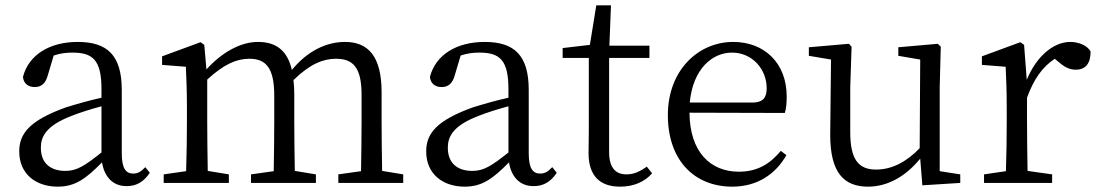

<svg xmlns="http://www.w3.org/2000/svg" viewBox="-20 -685 4112 719"><path d="M360 -114C296 -63 267 -45 225 -45C171 -45 133 -72 133 -132C133 -172 151 -214 248 -251C275 -262 319 -276 360 -287ZM524 -59C509 -43 497 -35 479 -35C452 -35 436 -53 436 -111V-348C436 -478 382 -528 271 -528C165 -528 87 -479 66 -397C68 -373 85 -359 110 -359C136 -359 151 -374 159 -403L181 -477C207 -486 230 -488 251 -488C327 -488 360 -461 360 -351V-319C314 -309 266 -295 227 -283C91 -234 52 -185 52 -118C52 -32 116 14 196 14C261 14 301 -15 362 -77C371 -22 403 12 454 12C489 12 517 -2 541 -38Z M1411 -45C1410 -100 1409 -176 1409 -228V-340C1409 -475 1358 -528 1272 -528C1202 -528 1131 -494 1073 -423C1056 -497 1013 -528 946 -528C880 -528 810 -488 753 -425L745 -517L731 -527L587 -474V-442L676 -435C678 -389 680 -347 680 -283V-228C680 -177 679 -100 677 -44L593 -32V0H837V-32L758 -45C757 -100 756 -177 756 -228V-387C818 -444 865 -465 914 -465C976 -465 1007 -430 1007 -328V-228C1007 -176 1006 -99 1005 -44L920 -32V0H1163V-32L1084 -45C1083 -100 1082 -176 1082 -228V-332C1082 -351 1081 -369 1079 -385C1141 -446 1191 -465 1238 -465C1301 -465 1334 -434 1334 -330V-228C1334 -176 1333 -100 1332 -44L1247 -32V0H1490V-32Z M1884 -114C1820 -63 1791 -45 1749 -45C1695 -45 1657 -72 1657 -132C1657 -172 1675 -214 1772 -251C1799 -262 1843 -276 1884 -287ZM2048 -59C2033 -43 2021 -35 2003 -35C1976 -35 1960 -53 1960 -111V-348C1960 -478 1906 -528 1795 -528C1689 -528 1611 -479 1590 -397C1592 -373 1609 -359 1634 -359C1660 -359 1675 -374 1683 -403L1705 -477C1731 -486 1754 -488 1775 -488C1851 -488 1884 -461 1884 -351V-319C1838 -309 1790 -295 1751 -283C1615 -234 1576 -185 1576 -118C1576 -32 1640 14 1720 14C1785 14 1825 -15 1886 -77C1895 -22 1927 12 1978 12C2013 12 2041 -2 2065 -38Z M2402 -61C2374 -41 2352 -32 2326 -32C2285 -32 2261 -57 2261 -116V-468H2412V-514H2262L2268 -665H2213L2189 -517L2087 -505V-468H2185V-199C2185 -160 2184 -137 2184 -112C2184 -27 2226 14 2302 14C2353 14 2394 -4 2422 -36Z M2563 -301C2575 -428 2648 -488 2721 -488C2798 -488 2851 -425 2851 -355C2851 -323 2841 -301 2797 -301ZM2919 -262C2924 -277 2926 -298 2926 -324C2926 -449 2842 -528 2726 -528C2594 -528 2481 -421 2481 -254C2481 -83 2582 14 2722 14C2815 14 2884 -32 2925 -104L2904 -120C2865 -73 2818 -42 2747 -42C2641 -42 2563 -115 2562 -263Z M3499 -44V-358L3503 -510L3492 -521L3344 -508V-476L3426 -462L3424 -130C3373 -77 3318 -50 3261 -50C3196 -50 3164 -86 3164 -190V-358L3169 -510L3159 -521L3009 -508V-476L3092 -462L3089 -184C3088 -37 3141 14 3231 14C3301 14 3370 -22 3426 -91L3434 9L3576 0V-32Z M3815 -517 3801 -527 3657 -474V-442L3746 -435C3748 -388 3750 -347 3750 -283V-228C3750 -177 3749 -100 3747 -44L3665 -32V0H3920V-32L3828 -45C3827 -101 3826 -177 3826 -228V-319C3851 -388 3883 -434 3930 -465L3944 -453C3964 -436 3983 -424 4008 -424C4047 -424 4064 -449 4064 -492C4053 -514 4020 -528 3988 -528C3925 -528 3861 -474 3825 -386Z"/></svg>

Font: Source Han Serif K
Style: Regular
Weight: 400
Designer: Ryoko NISHIZUKA 西塚涼子 (kana & ideographs); Frank Grießhammer (Latin, Greek & Cyrillic); Wenlong ZHANG 张文龙 (bopomofo); San
Foundry: Adobe Systems Incorporated
Version: Version 1.001;PS 1.001;hotconv 16.6.54;makeotf.lib2.5.65590